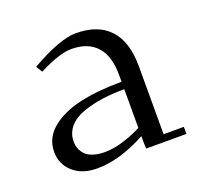

<svg xmlns="http://www.w3.org/2000/svg" viewBox="-89 -555 689 661"><g transform="rotate(-20 255.0 -224.5)"><path d="M41 -97.2Q41 -147.5 81.5 -181.4Q122.1 -215.3 188 -230.2Q253.9 -245.1 341.8 -245.1V-270Q341.8 -340.3 309.6 -375.2Q277.3 -410.2 217.8 -410.2Q173.3 -410.2 97.2 -371.1L83 -394Q191.9 -456.1 250 -456.1Q331.5 -456.1 373.8 -410.2Q416 -364.3 416 -274.9V-25.9H490.2V0H342.8L341.8 -23.9V-45.9Q245.1 6.8 162.1 6.8Q106.9 6.8 74 -22.7Q41 -52.2 41 -97.2ZM116.2 -106.9Q116.2 -94.7 120.1 -83.5Q124 -72.3 133.3 -61.3Q142.6 -50.3 161.4 -43.7Q180.2 -37.1 206.1 -37.1Q239.7 -37.1 277.8 -49.6Q315.9 -62 341.8 -76.2V-217.8Q298.3 -217.8 261 -212.6Q223.6 -207.5 189.5 -195.6Q155.3 -183.6 135.7 -160.9Q116.2 -138.2 116.2 -106.9Z"/></g></svg>

Font: Dehuti
Style: Book
Weight: 400
Version: Version 1.2